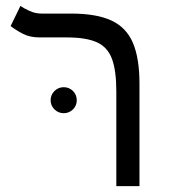

<svg xmlns="http://www.w3.org/2000/svg" viewBox="-20 -632 626 652"><path d="M453.6 -348.6V0H375V-322.3Q375 -392.6 360.1 -432.4Q345.2 -472.2 308.8 -488.5Q272.5 -504.9 207 -504.9H115.2Q81.5 -504.9 57.6 -517.3Q33.7 -529.8 16.1 -543.5L49.3 -611.8Q60.5 -604 80.1 -595Q99.6 -585.9 121.1 -585.9H221.2Q307.6 -585.9 358.4 -562.3Q409.2 -538.6 431.4 -486.3Q453.6 -434.1 453.6 -348.6ZM196.3 -247.6Q178.2 -247.6 165 -260.5Q151.9 -273.4 151.9 -291.5Q151.9 -310.1 165 -323Q178.2 -335.9 196.3 -335.9Q214.8 -335.9 227.8 -323Q240.7 -310.1 240.7 -291.5Q240.7 -273.4 227.8 -260.5Q214.8 -247.6 196.3 -247.6Z"/></svg>

Font: Cascadia Code NF SemiLight
Style: Regular
Weight: 350
Monospace: yes
Designer: Aaron Bell
Foundry: Saja Typeworks
Version: Version 2404.023; ttfautohint (v1.8.4)